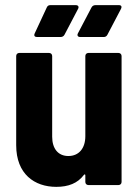

<svg xmlns="http://www.w3.org/2000/svg" viewBox="-20 -720 539 747"><path d="M275 -700H176C170 -700 165 -698 162 -691L115 -590C111 -581 115 -576 124 -576H216C222 -576 228 -579 231 -585L284 -686C288 -694 284 -700 275 -700ZM398 -585 451 -686C455 -694 452 -700 443 -700H351C345 -700 339 -697 336 -691L283 -590C279 -582 283 -576 292 -576H384C390 -576 395 -579 398 -585ZM312 -190C312 -143 287 -113 246 -113C206 -113 183 -142 183 -188V-502C183 -509 178 -514 171 -514H55C48 -514 43 -509 43 -502V-155C43 -43 114 7 199 7C246 7 282 -7 306 -39C309 -43 312 -42 312 -38V-12C312 -5 317 0 324 0H441C448 0 453 -5 453 -12V-502C453 -509 448 -514 441 -514H324C317 -514 312 -509 312 -502Z"/></svg>

Font: Barlow Semi Condensed
Style: Bold
Weight: 700
Width: 4
Designer: Jeremy Tribby
Foundry: Tribby Type
Version: Version 1.422;hotconv 1.0.109;makeotfexe 2.5.65596